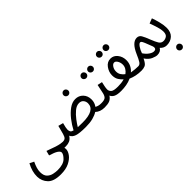

<svg xmlns="http://www.w3.org/2000/svg" viewBox="85 -1510 2638 2638"><g transform="rotate(-45 1404.5 -191.0)"><path d="M303 230Q401 230 466.5 197.5Q532 165 565 119.5Q598 74 598 34Q598 25 596.5 17.5Q595 10 594 5H626Q655 5 665 -6.5Q675 -18 675 -34Q675 -69 635 -69Q616 -70 591 -74Q566 -78 519.5 -92.5Q473 -107 389 -139L371 -70Q455 -45 489 -21.5Q523 2 523 24Q523 60 473 108.5Q423 157 312 157Q277 157 232 147.5Q187 138 154 105.5Q121 73 121 5Q121 -32 132.5 -70Q144 -108 166 -154L104 -185Q46 -77 48 21Q50 107 108 168.5Q166 230 303 230Z M1189 -513Q1189 -533 1175.5 -547Q1162 -561 1143 -561Q1123 -561 1109 -547Q1095 -533 1095 -513Q1095 -494 1109 -480.5Q1123 -467 1143 -467Q1162 -467 1175.5 -480.5Q1189 -494 1189 -513ZM1018 -63Q960 -63 924 -65Q947 -104 986.5 -156.5Q1026 -209 1073.5 -248.5Q1121 -288 1170 -288Q1212 -288 1234 -261Q1256 -234 1256 -198Q1256 -63 1018 -63ZM1377 5Q1406 5 1416.5 -6.5Q1427 -18 1427 -34Q1427 -69 1387 -69Q1353 -69 1330.5 -75.5Q1308 -82 1293 -92Q1328 -139 1328 -200Q1328 -272 1284 -318Q1240 -364 1172 -364Q1111 -364 1051.5 -321Q992 -278 940 -211.5Q888 -145 852 -75Q820 -83 810 -99.5Q800 -116 800 -143Q800 -172 821 -248L748 -267Q727 -185 715 -142.5Q703 -100 686.5 -84.5Q670 -69 635 -69L625 5Q665 5 698 -9.5Q731 -24 758 -66Q776 -24 829 -6Q882 12 1004 12Q1084 12 1142.5 -3Q1201 -18 1241 -44Q1293 5 1377 5Z M1659 -505Q1659 -525 1645.5 -539Q1632 -553 1613 -553Q1593 -553 1579 -539Q1565 -525 1565 -505Q1565 -486 1579 -472.5Q1593 -459 1613 -459Q1632 -459 1645.5 -472.5Q1659 -486 1659 -505ZM1530 -505Q1530 -525 1516.5 -539Q1503 -553 1484 -553Q1464 -553 1450 -539Q1436 -525 1436 -505Q1436 -486 1450 -472.5Q1464 -459 1484 -459Q1503 -459 1516.5 -472.5Q1530 -486 1530 -505ZM1700 5Q1729 5 1739.5 -6.5Q1750 -18 1750 -34Q1750 -69 1710 -69Q1624 -69 1600 -93Q1576 -117 1576 -147Q1576 -171 1583.5 -206Q1591 -241 1597 -268L1527 -283Q1510 -195 1498.5 -148.5Q1487 -102 1464 -85.5Q1441 -69 1387 -69L1377 5Q1435 5 1472 -8Q1509 -21 1539 -65Q1552 -32 1588.5 -13.5Q1625 5 1700 5Z M2017 -564Q2017 -584 2003.5 -598Q1990 -612 1971 -612Q1951 -612 1937 -598Q1923 -584 1923 -564Q1923 -545 1937 -531.5Q1951 -518 1971 -518Q1990 -518 2003.5 -531.5Q2017 -545 2017 -564ZM1888 -564Q1888 -584 1874.5 -598Q1861 -612 1842 -612Q1822 -612 1808 -598Q1794 -584 1794 -564Q1794 -545 1808 -531.5Q1822 -518 1842 -518Q1861 -518 1874.5 -531.5Q1888 -545 1888 -564ZM2095 5Q2124 5 2134.5 -6.5Q2145 -18 2145 -34Q2145 -69 2105 -69Q2081 -69 2044.5 -72Q2008 -75 1972 -81Q2007 -111 2027.5 -152Q2048 -193 2048 -244Q2048 -313 2008 -364Q1968 -415 1907 -415Q1843 -415 1801.5 -358Q1760 -301 1760 -236Q1760 -181 1783.5 -144.5Q1807 -108 1834 -85Q1805 -76 1773 -72.5Q1741 -69 1709 -69L1700 5Q1751 5 1802.5 -4Q1854 -13 1899 -34Q1985 5 2095 5ZM1836 -235Q1836 -276 1857.5 -308.5Q1879 -341 1905 -341Q1932 -341 1951 -307.5Q1970 -274 1970 -236Q1970 -201 1951.5 -170.5Q1933 -140 1902 -118Q1875 -137 1855.5 -166Q1836 -195 1836 -235Z M2353 -284Q2364 -284 2372.5 -274.5Q2381 -265 2395.5 -231Q2410 -197 2438 -122Q2447 -101 2440 -81Q2433 -61 2401 -61Q2371 -61 2332.5 -88.5Q2294 -116 2266 -160Q2281 -207 2307.5 -245.5Q2334 -284 2353 -284ZM2586 5Q2615 5 2625 -6.5Q2635 -18 2635 -34Q2635 -69 2595 -69Q2553 -69 2530 -106.5Q2507 -144 2484 -204Q2452 -288 2430 -325Q2408 -362 2365 -362Q2275 -362 2206 -204Q2175 -132 2154.5 -100.5Q2134 -69 2104 -69L2095 5Q2133 5 2165 -8.5Q2197 -22 2231 -94Q2271 -35 2320 -13.5Q2369 8 2399 8Q2464 8 2491 -40Q2531 5 2586 5Z M2754 -166Q2754 -221 2737 -287.5Q2720 -354 2702 -403L2629 -375Q2651 -318 2668.5 -259.5Q2686 -201 2686 -163Q2686 -108 2658 -88.5Q2630 -69 2595 -69L2585 5Q2659 5 2706.5 -39Q2754 -83 2754 -166ZM2738 145Q2738 126 2724.5 111.5Q2711 97 2692 97Q2672 97 2658 111.5Q2644 126 2644 145Q2644 164 2658 177.5Q2672 191 2692 191Q2711 191 2724.5 177.5Q2738 164 2738 145Z"/></g></svg>

Font: Noto Sans Arabic Condensed
Style: Regular
Weight: 400
Width: 3
Designer: Nadine Chahine
Foundry: Monotype Imaging Inc.
Version: 1.001